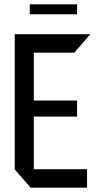

<svg xmlns="http://www.w3.org/2000/svg" viewBox="-20 -866 445 886"><path d="M121.5 0 48 -84.2V-85.2H381.7V0ZM48 -85.2V-708.3H136V-85.2ZM136 -328V-402H335.7V-328ZM136 -623.1V-708.3H395.9V-707.3L323.1 -623.1ZM117.3 -800.2V-845.9H335.7V-800.2Z"/></svg>

Font: Foldit Thin
Style: Regular
Weight: 100
Designer: Sophia Tai
Foundry: Sophia Tai
Version: Version 1.003